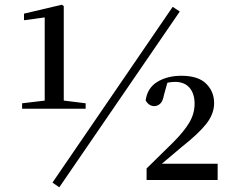

<svg xmlns="http://www.w3.org/2000/svg" viewBox="-20 -765 988 816"><path d="M74 -303V-326L175 -338H248L344 -326V-303ZM170 -303V-691L82 -679V-707L243 -745L251 -739V-303ZM603 0V-49L716 -160Q762 -206 784.5 -244Q807 -282 807 -324Q807 -367 785.5 -392Q764 -417 724 -417Q711 -417 697 -414.5Q683 -412 668 -405L694 -423L677 -362Q672 -334 660.5 -324Q649 -314 636 -314Q613 -314 599 -338Q606 -391 648.5 -417Q691 -443 751 -443Q822 -443 856 -409.5Q890 -376 890 -327Q890 -281 857 -239Q824 -197 753 -141L644 -49L660 -81L661 -69H905V0ZM232 31 203 11 714 -736 744 -716Z"/></svg>

Font: Noto Serif SC ExtraLight SemiBold
Style: Regular
Weight: 600
Version: Version 2.002-H1;hotconv 1.1.0;makeotfexe 2.6.0